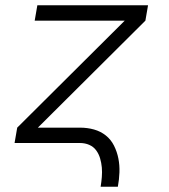

<svg xmlns="http://www.w3.org/2000/svg" viewBox="-20 -540 640 725"><path d="M360 165Q363 147 364.5 128.5Q366 110 364.5 92.5Q363 75 358 58Q353 41 343 27.5Q333 14 317 7Q301 0 282 0H35L45 -58L451 -462H111L121 -520H539L529 -462L123 -58H282Q310 -58 335 -51Q360 -44 379.5 -28.5Q399 -13 410.5 10Q422 33 427 58.5Q432 84 431 111Q430 138 425 165Z"/></svg>

Font: Iosevka SS04 Lt Ex Obl
Style: Regular
Weight: 300
Width: 7
Italic angle: -9°
Monospace: yes
Designer: Belleve Invis
Foundry: Belleve Invis
Version: Version 19.0.0; ttfautohint (v1.8.4)